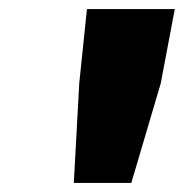

<svg xmlns="http://www.w3.org/2000/svg" viewBox="-20 -755 406 424"><path d="M155 -571 172 -735H366L335 -571L270 -351H143Z"/></svg>

Font: Nebula Sans Black
Style: Regular
Weight: 900
Italic angle: -9°
Designer: Paul D. Hunt for Adobe (as Source Sans)
Foundry: Nebula Entertainment & Broadcasting LLC
Version: Version 1.010